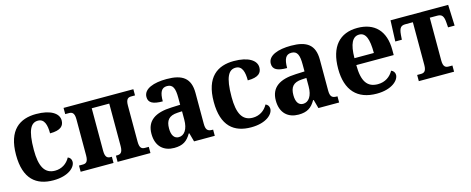

<svg xmlns="http://www.w3.org/2000/svg" viewBox="-33 -1047 3818 1557"><g transform="rotate(-15 1876.5 -268.0)"><path d="M275 10C402 10 463 -50 463 -96C463 -117 452 -132 434 -139C408 -91 363 -62 308 -62C219 -62 184 -133 184 -268C184 -440 220 -490 277 -490C331 -490 346 -436 346 -365C438 -365 464 -398 464 -443C464 -502 397 -546 276 -546C139 -546 34 -476 34 -267C34 -64 132 10 275 10Z M505 0H781V-52H772C747 -52 725 -59 725 -117V-474H872V-117C872 -59 850 -52 824 -52H815V0H1091V-52H1060C1035 -52 1014 -59 1014 -116V-420C1014 -476 1035 -484 1060 -484H1091V-536H505V-484H536C561 -484 582 -476 582 -420V-116C582 -59 561 -52 536 -52H505Z M1289 10C1362 10 1399 -16 1432 -73H1437L1457 0H1631V-52H1624C1585 -52 1570 -67 1570 -118V-376C1570 -501 1504 -546 1372 -546C1264 -546 1177 -516 1177 -447C1177 -398 1215 -379 1296 -379C1296 -454 1313 -490 1361 -490C1411 -490 1425 -452 1425 -374V-316L1352 -313C1214 -308 1139 -258 1139 -148C1139 -40 1204 10 1289 10ZM1347 -65C1310 -65 1288 -95 1288 -153C1288 -219 1313 -255 1388 -259L1426 -261V-190C1426 -111 1394 -65 1347 -65Z M1935 10C2062 10 2123 -50 2123 -96C2123 -117 2112 -132 2094 -139C2068 -91 2023 -62 1968 -62C1879 -62 1844 -133 1844 -268C1844 -440 1880 -490 1937 -490C1991 -490 2006 -436 2006 -365C2098 -365 2124 -398 2124 -443C2124 -502 2057 -546 1936 -546C1799 -546 1694 -476 1694 -267C1694 -64 1792 10 1935 10Z M2333 10C2406 10 2443 -16 2476 -73H2481L2501 0H2675V-52H2668C2629 -52 2614 -67 2614 -118V-376C2614 -501 2548 -546 2416 -546C2308 -546 2221 -516 2221 -447C2221 -398 2259 -379 2340 -379C2340 -454 2357 -490 2405 -490C2455 -490 2469 -452 2469 -374V-316L2396 -313C2258 -308 2183 -258 2183 -148C2183 -40 2248 10 2333 10ZM2391 -65C2354 -65 2332 -95 2332 -153C2332 -219 2357 -255 2432 -259L2470 -261V-190C2470 -111 2438 -65 2391 -65Z M2990 10C3118 10 3179 -53 3179 -97C3179 -118 3167 -133 3149 -140C3124 -95 3080 -62 3018 -62C2930 -62 2888 -119 2888 -257H3202V-301C3202 -462 3116 -546 2973 -546C2826 -546 2738 -453 2738 -266C2738 -84 2827 10 2990 10ZM3051 -315H2888C2889 -435 2918 -490 2974 -490C3028 -490 3051 -435 3051 -315Z M3344 0H3640V-52H3609C3585 -52 3563 -59 3563 -115V-474H3625C3662 -474 3679 -460 3683 -401L3686 -360H3741L3734 -536H3250L3243 -360H3298L3301 -401C3306 -460 3322 -474 3359 -474H3421V-115C3421 -59 3399 -52 3375 -52H3344Z"/></g></svg>

Font: Noto Serif SemiCondensed
Style: Bold
Weight: 700
Width: 4
Designer: Monotype Design Team
Foundry: Monotype Imaging Inc.
Version: Version 2.015